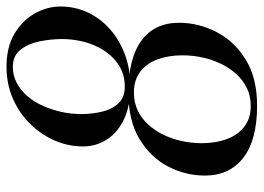

<svg xmlns="http://www.w3.org/2000/svg" viewBox="-130 -670 810 590"><g transform="rotate(-90 275.0 -375.0)"><path d="M245 10Q139.5 10 85 -32.5Q30.5 -75 30.5 -150Q30.5 -210 58.5 -263.8Q86.5 -317.5 143 -351.5Q199.5 -385.5 285 -385.5Q391 -385.5 445.5 -345.2Q500 -305 500 -230Q500 -170 471.8 -115Q443.5 -60 387 -25Q330.5 10 245 10ZM245 -9.5Q274.5 -9.5 299 -21.2Q323.5 -33 342.2 -53.5Q361 -74 374 -101Q387 -128 393.5 -158.2Q400 -188.5 400 -219.5Q400 -261.5 387.8 -295.2Q375.5 -329 350 -348.8Q324.5 -368.5 285 -368.5Q255.5 -368.5 231 -357Q206.5 -345.5 187.8 -325Q169 -304.5 156 -278Q143 -251.5 136.5 -221.2Q130 -191 130 -160Q130 -118 142.2 -84Q154.5 -50 180 -29.8Q205.5 -9.5 245 -9.5ZM304.5 -379.5Q244 -379.5 203 -399.2Q162 -419 141 -452Q120 -485 120 -525Q120 -570 138.2 -612Q156.5 -654 189.5 -687.5Q222.5 -721 267.2 -740.5Q312 -760 365 -760Q425.5 -760 466.8 -735.2Q508 -710.5 529 -672.5Q550 -634.5 550 -594.5Q550 -549.5 531.8 -510.5Q513.5 -471.5 480.2 -442Q447 -412.5 402.2 -396Q357.5 -379.5 304.5 -379.5ZM304.5 -396.5Q331.5 -396.5 354 -406.5Q376.5 -416.5 394.2 -434.8Q412 -453 424.5 -477.2Q437 -501.5 443.5 -530.2Q450 -559 450 -590Q450 -622 443.2 -656.8Q436.5 -691.5 418 -716Q399.5 -740.5 365 -740.5Q338.5 -740.5 315.8 -728.8Q293 -717 275.2 -696.5Q257.5 -676 245.2 -649Q233 -622 226.2 -591.8Q219.5 -561.5 219.5 -530.5Q219.5 -498.5 226.5 -467.8Q233.5 -437 251.8 -416.8Q270 -396.5 304.5 -396.5Z"/></g></svg>

Font: Bodoni Moda 11pt
Style: Italic
Weight: 400
Italic angle: -13°
Version: Version 2.004